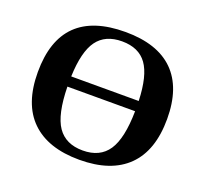

<svg xmlns="http://www.w3.org/2000/svg" viewBox="-117 -800 1012 949"><g transform="rotate(20 389.0 -326.0)"><path d="M48.8 -328.1Q48.8 -662.1 389.2 -662.1Q557.1 -662.1 643.1 -577.4Q729 -492.7 729 -328.1Q729 -161.6 642.1 -75.9Q555.2 9.8 389.2 9.8Q223.6 9.8 136.2 -75.7Q48.8 -161.1 48.8 -328.1ZM389.2 -39.1Q479.5 -39.1 522.2 -102.8Q564.9 -166.5 566.9 -310.1H210.9Q213.4 -164.6 256.3 -101.8Q299.3 -39.1 389.2 -39.1ZM389.2 -612.8Q301.3 -612.8 258.5 -554Q215.8 -495.1 211.4 -363.8H566.4Q562 -495.1 519.8 -554Q477.5 -612.8 389.2 -612.8Z"/></g></svg>

Font: Liberation Serif
Style: Bold
Weight: 700
Designer: Steve Matteson
Foundry: Ascender Corporation
Version: Version 2.1.5